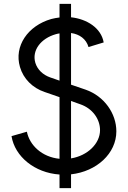

<svg xmlns="http://www.w3.org/2000/svg" viewBox="-20 -900 666 1000"><path d="M350 8C484 -7 586 -101 586 -216C586 -309 523 -399 426 -433L350 -459V-728C394 -722 429 -697 441 -655L520 -679C507 -754 433 -801 350 -810V-880H290V-809C276 -807 261 -805 247 -801C125 -766 52 -660 84 -551C102 -489 150 -442 212 -421L290 -394V-73C198 -82 134 -144 120 -214L40 -191C57 -85 160 0 290 9V80H350V8ZM241 -497C204 -510 175 -537 164 -573C145 -638 193 -700 271 -722C277 -724 284 -725 290 -726V-480ZM398 -357C462 -335 501 -280 501 -222C501 -152 436 -89 350 -75V-374Z"/></svg>

Font: Gauge
Style: Regular
Weight: 400
Designer: Daniel Pimley
Foundry: Daniel Pimley
Version: Version 1.004;PS 001.001;hotconv 1.0.56